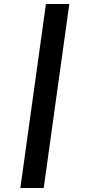

<svg xmlns="http://www.w3.org/2000/svg" viewBox="-20 -829 420 953"><path d="M197 104H81L208 -809H324Z"/></svg>

Font: FiraGO Medium
Style: Italic
Weight: 500
Italic angle: -8°
Designer: bBox Type GmbH
Foundry: bBox Type GmbH
Version: Version 1.001